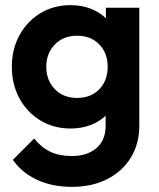

<svg xmlns="http://www.w3.org/2000/svg" viewBox="-20 -513 619 747"><path d="M254 -13Q189 -13 137 -44.5Q85 -76 55.5 -130.5Q26 -185 26 -254Q26 -321 55.5 -375.5Q85 -430 137 -461.5Q189 -493 254 -493Q297 -493 332 -479.5Q367 -466 392 -442V-483H522V-25Q522 47 488.5 101Q455 155 396 184.5Q337 214 260 214Q183 214 124 186.5Q65 159 30 109L113 26Q140 60 175 77Q210 94 259 94Q320 94 355.5 63Q391 32 391 -23V-63Q366 -39 331 -26Q296 -13 254 -13ZM280 -132Q334 -132 366.5 -166Q399 -200 399 -253Q399 -306 366.5 -340Q334 -374 280 -374Q226 -374 193 -339.5Q160 -305 160 -253Q160 -201 193 -166.5Q226 -132 280 -132Z"/></svg>

Font: Outfit Semi Bold
Style: Regular
Weight: 600
Designer: Rodrigo Fuenzalida
Foundry: fragTYPE
Version: Version 1.000